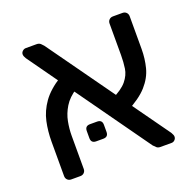

<svg xmlns="http://www.w3.org/2000/svg" viewBox="-106 -680 799 789"><g transform="rotate(-20 294.0 -285.5)"><path d="M466 0Q455 0 449 -6Q443 -12 438 -17L71 -532Q64 -543 64 -551Q64 -559 70.5 -565Q77 -571 85 -571H132Q143 -571 149.5 -565Q156 -559 160 -554L528 -39Q532 -32 533.5 -28Q535 -24 535 -20Q535 -12 529 -6Q523 0 515 0ZM76 0Q66 0 59.5 -6.5Q53 -13 53 -23V-173Q53 -219 62 -260.5Q71 -302 97.5 -339.5Q124 -377 177 -410L223 -343Q187 -320 169 -290.5Q151 -261 145 -229.5Q139 -198 139 -169V-23Q139 -13 132.5 -6.5Q126 0 116 0ZM386 -183 345 -252Q394 -275 414.5 -300Q435 -325 439 -352.5Q443 -380 443 -410V-548Q443 -558 449.5 -564.5Q456 -571 466 -571H508Q518 -571 524.5 -564.5Q531 -558 531 -548V-405Q531 -363 521 -324Q511 -285 480.5 -250.5Q450 -216 386 -183ZM226 -112Q204 -112 204 -134V-165Q204 -187 226 -187H257Q279 -187 279 -165V-134Q279 -112 257 -112Z"/></g></svg>

Font: DVN-Rubik
Style: Regular
Weight: 400
Designer: Hubert and Fischer
Foundry: Hubert & Fischer
Version: Version 2.102